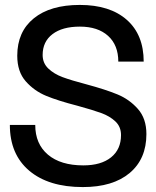

<svg xmlns="http://www.w3.org/2000/svg" viewBox="-20 -746 634 779"><path d="M563 -496H460Q460 -563 418.5 -600.5Q377 -638 304 -638Q233 -638 193 -607.5Q153 -577 153 -523Q153 -490 176 -468Q199 -446 234 -433Q269 -420 330 -404Q408 -383 456.5 -363Q505 -343 539.5 -304Q574 -265 574 -202Q574 -101 506 -44Q438 13 316 13Q177 13 98.5 -53.5Q20 -120 20 -239H123Q123 -162 174.5 -118.5Q226 -75 318 -75Q390 -75 430.5 -107.5Q471 -140 471 -198Q471 -232 448 -253.5Q425 -275 390.5 -287.5Q356 -300 294 -317Q216 -337 167.5 -357Q119 -377 84.5 -416Q50 -455 50 -520Q50 -617 117 -671.5Q184 -726 304 -726Q426 -726 494.5 -665.5Q563 -605 563 -496Z"/></svg>

Font: Non Bureau
Style: Regular
Weight: 400
Designer: Jona Saucedo
Foundry: Non Foundry
Version: Version 1.000; ttfautohint (v1.8.4)